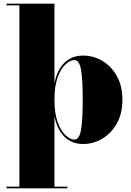

<svg xmlns="http://www.w3.org/2000/svg" viewBox="-20 -770 712 1040"><path d="M15 241H85V-741H15V-750H275V-319.5Q289.5 -391.5 329.2 -430.2Q369 -469 431 -469Q485.5 -469 534 -440.5Q582.5 -412 612.8 -358.5Q643 -305 643 -230Q643 -155 612.8 -101.2Q582.5 -47.5 534 -18.8Q485.5 10 431 10Q369 10 329.2 -29Q289.5 -68 275 -140.5V241H345V250H15ZM275 -230Q275 -156.5 292.2 -108.8Q309.5 -61 334.8 -37.5Q360 -14 383.5 -14Q409 -14 418.5 -64.8Q428 -115.5 428 -230Q428 -344.5 418.5 -394.5Q409 -444.5 383.5 -444.5Q360 -444.5 334.8 -421.2Q309.5 -398 292.2 -350.5Q275 -303 275 -230Z"/></svg>

Font: Bodoni* 24pt Fatface
Style: Regular
Weight: 900
Version: Version 2.3